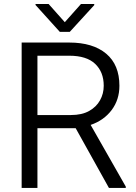

<svg xmlns="http://www.w3.org/2000/svg" viewBox="-20 -919 666 939"><path d="M512.7 0 350.1 -292H163.1V0H85.9V-710.9H318.8Q434.1 -710.9 499 -656.7Q564 -602.5 564 -499.5Q564 -431.2 525.9 -380.6Q487.8 -330.1 423.3 -308.1L595.2 -6.3V0ZM318.8 -646.5H163.1V-356.4H327.1Q380.4 -356.4 415.8 -376.2Q451.2 -396 469.2 -428.5Q487.3 -460.9 487.3 -499.5Q487.3 -566.9 445.3 -606.7Q403.3 -646.5 318.8 -646.5ZM217.8 -899.4 296.9 -810.5 376 -899.4H440.9V-894L321.3 -763.2H272.5L153.8 -894.5V-899.4Z"/></svg>

Font: Vazirmatn UI FD Light
Style: Regular
Weight: 300
Designer: Saber Rastikerdar
Foundry: Saber Rastikerdar
Version: Version 33.003